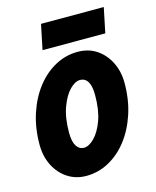

<svg xmlns="http://www.w3.org/2000/svg" viewBox="-109 -776 702 863"><g transform="rotate(-15 242.5 -344.5)"><path d="M18 -178Q18 -255 39.5 -320.5Q61 -386 98.5 -434.5Q136 -483 185.5 -510Q235 -537 291 -537Q341 -537 378.5 -512Q416 -487 437.5 -444Q459 -401 459 -347Q459 -270 437.5 -204.5Q416 -139 378.5 -90.5Q341 -42 291.5 -15Q242 12 186 12Q137 12 99 -13Q61 -38 39.5 -81Q18 -124 18 -178ZM160 -196Q160 -154 173 -133.5Q186 -113 208 -113Q231 -113 256.5 -138.5Q282 -164 299.5 -212Q317 -260 317 -329Q317 -412 268 -412Q246 -412 221 -387Q196 -362 178 -313.5Q160 -265 160 -196ZM141 -585 165 -701H457L433 -585Z"/></g></svg>

Font: Radio Canada Condensed
Style: Bold Italic
Weight: 700
Width: 3
Italic angle: -12°
Designer: Charles Daoud, Etienne Aubert Bonn, Alexandre Saumier Demers, Jacques Le Bailly
Foundry: Radio-Canada
Version: Version 2.104; ttfautohint (v1.8.4.7-5d5b);gftools[0.9.28.de